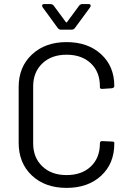

<svg xmlns="http://www.w3.org/2000/svg" viewBox="-20 -915 647 944"><path d="M71.8 -212.9V-487.8Q71.8 -585.9 137 -647Q202.1 -708 307.1 -708Q412.1 -708 477.1 -648.4Q542 -588.9 542 -492.2Q542 -482.4 528.8 -481L483.9 -478H481Q477.5 -478 474.4 -479.7Q471.2 -481.4 471.2 -483.9V-490.2Q471.2 -561.5 426.5 -603.8Q381.8 -646 307.1 -646Q232.9 -646 188 -603Q143.1 -560.1 143.1 -490.2V-210Q143.1 -140.1 188 -97.2Q232.9 -54.2 307.1 -54.2Q381.8 -54.2 426.5 -96.4Q471.2 -138.7 471.2 -210Q471.2 -222.7 483.9 -221.2L528.8 -219.2Q542 -219.2 542 -213.9V-209Q542 -110.8 477.3 -51Q412.6 8.8 307.1 8.8Q201.7 8.8 136.7 -52.2Q71.8 -113.3 71.8 -212.9ZM332 -769H279.8Q270.5 -769 264.2 -776.9L189.9 -878.9Q187 -883.3 187 -887.2Q187 -895 198.2 -895H228Q237.8 -895 244.1 -887.2L303.2 -807.1Q308.6 -801.8 310.1 -807.1L369.1 -887.2Q375.5 -895 384.8 -895H415Q425.8 -895 425.8 -887.2Q425.8 -883.3 422.9 -878.9L348.1 -776.9Q341.8 -769 332 -769Z"/></svg>

Font: Barlow
Style: Regular
Weight: 400
Designer: Jeremy Tribby
Foundry: Jeremy Tribby
Version: Version 1.101